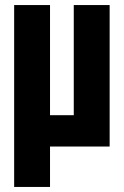

<svg xmlns="http://www.w3.org/2000/svg" viewBox="-20 -580 490 760"><path d="M414 -560V0H178V160H36V-560H178V-124H272V-560Z"/></svg>

Font: Tektur Condensed SemiBold
Style: Regular
Weight: 600
Width: 3
Designer: Adam Jagosz
Foundry: Adam Jagosz
Version: Version 1.005;gftools[0.9.30]